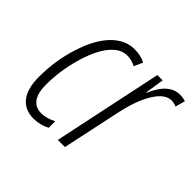

<svg xmlns="http://www.w3.org/2000/svg" viewBox="-134 -702 875 875"><g transform="rotate(45 303.5 -265.0)"><path d="M174.8 9.8Q118.2 9.8 88.1 -29.3Q58.1 -68.4 58.1 -142.1Q58.1 -248 88.9 -344Q119.6 -439.9 168.5 -490Q217.3 -540 277.8 -540Q319.8 -540 348.1 -523.9L329.1 -481.9Q303.2 -496.1 273.9 -496.1Q229 -496.1 191.7 -448.7Q154.3 -401.4 130.1 -313.5Q106 -225.6 106 -141.1Q106 -32.2 184.1 -32.2Q214.8 -32.2 253.9 -51.8V-9.8Q217.3 9.8 174.8 9.8Z M571.3 -540Q590.3 -540 606.9 -534.2L594.2 -486.8Q579.6 -494.1 562 -494.1Q520.5 -494.1 484.9 -437Q449.2 -379.9 428.2 -280.8L368.2 0H322.3L434.1 -529.8H468.3L454.1 -437H456.1Q499 -540 571.3 -540Z"/></g></svg>

Font: TypoPRO Open Sans Condensed
Style: Italic
Weight: 300
Width: 3
Italic angle: -12°
Foundry: Ascender Corporation
Version: Version 1.10